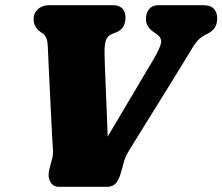

<svg xmlns="http://www.w3.org/2000/svg" viewBox="-20 -720 857 740"><path d="M542.5 -647.5Q542.5 -671 555.2 -685.5Q568 -700 589.5 -700H764.5Q791.5 -700 804.2 -686.2Q817 -672.5 817 -650.5Q817 -627.5 807.8 -613.5Q798.5 -599.5 780 -590L766.5 -583Q750.5 -574 739.2 -560.5Q728 -547 714.2 -523.8Q700.5 -500.5 676.5 -461.5L479 -142.5Q469.5 -127 464 -114.2Q458.5 -101.5 455 -87L446.5 -56.5Q441 -34.5 429.2 -17.2Q417.5 0 390.5 0H208Q184 0 173.5 -20Q163 -40 170.5 -69L181 -108.5Q185.5 -125.5 183.8 -149.8Q182 -174 181 -190.5Q180.5 -203.5 179 -234.8Q177.5 -266 175.2 -307.8Q173 -349.5 171 -394Q169 -438.5 167 -478.2Q165 -518 164 -544.5Q162.5 -580 143.5 -592L137 -596.5Q125.5 -603.5 117.5 -616.2Q109.5 -629 109.5 -647Q109.5 -669.5 126.5 -684.8Q143.5 -700 168.5 -700H417.5Q438 -700 450.8 -688Q463.5 -676 463.5 -653Q463.5 -629 453.5 -615Q443.5 -601 426 -594.5L414 -590Q397 -584 389.5 -568Q382 -552 383 -510Q383 -498 384.2 -466.5Q385.5 -435 387.2 -390.8Q389 -346.5 391.2 -295.5Q393.5 -244.5 395 -193.5L568.5 -486Q597 -533.5 600.5 -554.2Q604 -575 583 -589L571.5 -597Q542.5 -616.5 542.5 -647.5Z"/></svg>

Font: Fraunces 72pt S100 Black
Style: Italic
Weight: 900
Italic angle: -16°
Version: Version 1.000; ttfautohint (v1.8.3)